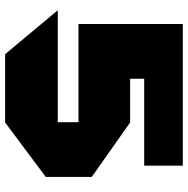

<svg xmlns="http://www.w3.org/2000/svg" viewBox="-12 -723 735 751"><g transform="rotate(90 355.5 -347.5)"><path d="M192 0 21 -205V-206H458V0ZM74 -287V-489H458V-287ZM74 -489V-695H288V-489ZM458 0V-489H459L672 -339V-159L459 0ZM288 -544V-695H628V-544Z"/></g></svg>

Font: Foldit ExtraBold
Style: Regular
Weight: 800
Version: Version 1.003